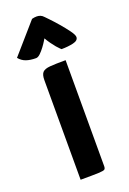

<svg xmlns="http://www.w3.org/2000/svg" viewBox="-184 -767 548 817"><g transform="rotate(-20 90.0 -358.5)"><path d="M33 0V-451Q33 -476 42.5 -486Q52 -496 76.5 -498Q101 -500 147 -500V-20Q147 -10 142.5 -6Q138 -2 114 -1Q90 0 33 0ZM147 -550Q147 -550 141.5 -555Q136 -560 128 -569.5Q120 -579 111 -591.5Q102 -604 94 -618Q94 -618 88 -608Q82 -598 72 -584.5Q62 -571 51.5 -561Q41 -551 32 -551Q6 -551 -12.5 -557.5Q-31 -564 -44 -580L73 -714Q84 -717 95 -717Q103 -717 111 -714Q119 -711 126 -703Q126 -703 141 -687.5Q156 -672 175 -650Q194 -628 209 -607.5Q224 -587 224 -577Q224 -561 200 -555.5Q176 -550 147 -550Z"/></g></svg>

Font: Yanone Kaffeesatz
Style: Bold
Weight: 700
Designer: Yanone (Cyrillic: Daniel Pouzeot, Huerta Tipografica, and Cyreal)
Foundry: Yanone
Version: Version 2.003